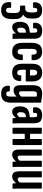

<svg xmlns="http://www.w3.org/2000/svg" viewBox="1228 -1764 728 3223"><g transform="rotate(90 1591.5 -153.0)"><path d="M151.7 191Q74.7 191 42.5 149.4Q10.3 107.9 17.3 35.3Q18.7 23.3 26.2 23.3H102.3Q111.8 23.3 111 34.6Q109 72.8 117.9 90.9Q126.8 109 152 109Q176.3 109 187.5 91Q198.6 73 198.6 27.2V-44.4Q198.6 -86.4 182.3 -106.3Q166 -126.1 127 -126.1H83.5Q79.5 -126.1 77 -129.1Q74.6 -132.1 74.6 -136.5V-202.1Q74.6 -207.1 77 -210.1Q79.5 -213.1 83.5 -213.1H122.5Q156.8 -213.1 173.1 -235.7Q189.3 -258.3 189.3 -303.9V-353.7Q189.3 -387 180.3 -401.5Q171.2 -416 150.4 -416Q127.6 -416 119.4 -400Q111.1 -383.9 112.5 -355.4Q112.9 -351 110.6 -348.1Q108.3 -345.1 104.5 -345.1H28.3Q19.7 -345.1 18.7 -356.8Q14.2 -418.3 47.2 -457.9Q80.2 -497.5 152.6 -497.5Q221.4 -497.5 256.4 -462.5Q291.3 -427.6 291.3 -359.3V-307.7Q291.3 -260.9 273.8 -227Q256.2 -193 224.3 -177.4V-176Q259.6 -164.8 280.1 -131.9Q300.6 -99 300.6 -47.8V14.6Q300.6 98.7 265 144.8Q229.4 191 151.7 191Z M554.5 0Q546.2 0 544.8 -10.2Q542.8 -26.6 540.8 -52.6Q538.8 -78.5 538.4 -97.9L528.9 -109.5V-358Q528.9 -390.4 521.6 -402.4Q514.2 -414.4 492.2 -414.4Q470.1 -414.4 461.6 -400.5Q453.1 -386.5 456.1 -355.4Q456.9 -344.5 446.2 -344.5H374.2Q363.4 -344.5 362.4 -357.7Q357 -424.4 391.1 -460.9Q425.3 -497.5 495.2 -497.5Q567.1 -497.5 599 -465.3Q630.9 -433.2 630.9 -357.3V-124.7Q630.9 -81.9 631.8 -54.9Q632.6 -27.9 633.9 -11.9Q635.3 0 626.6 0ZM435.1 6Q393.3 6 370.1 -28.8Q346.8 -63.6 346.8 -125.7Q346.8 -195.3 378 -235.2Q409.2 -275.2 481.1 -283.7L537.3 -290.9L536.9 -226.2L501.3 -221.4Q472.5 -217.8 458.7 -197.2Q444.9 -176.7 444.9 -138.9Q444.9 -109.8 453.2 -93.9Q461.4 -78 476.5 -78Q491.1 -78 506.3 -90.4Q521.5 -102.7 543.2 -133.5L550.5 -68.8Q518.2 -27.9 493.1 -11Q467.9 6 435.1 6Z M850.6 6Q774.7 6 737 -37Q699.4 -80.1 699.4 -167.2V-328Q699.4 -412.6 737.2 -455Q775.1 -497.5 850.2 -497.5Q897.5 -497.5 930.3 -477.3Q963.2 -457.2 978.5 -420.4Q993.9 -383.5 989.7 -333.8Q988.9 -319.9 979.4 -319.9H905.5Q901.1 -319.9 898.6 -323.1Q896.2 -326.4 896.8 -330.8Q898.8 -369 887.7 -387.6Q876.6 -406.2 851.4 -406.2Q824.6 -406.2 812.8 -388Q801 -369.8 801 -326V-167.8Q801 -123.3 812.6 -104.6Q824.2 -85.8 851 -85.8Q875.8 -85.8 886.5 -103.5Q897.2 -121.1 895.6 -160.4Q895.6 -172.6 905.1 -172.6H979.8Q989.7 -172.6 989.7 -161.6Q990.9 -77.7 956.7 -35.9Q922.5 6 850.6 6Z M1200.9 6Q1124.5 6 1087.4 -36Q1050.4 -78 1050.4 -166.4V-329.1Q1050.4 -413.7 1088.4 -455.6Q1126.5 -497.5 1198 -497.5Q1272.9 -497.5 1310.4 -455Q1348 -412.6 1348 -326.4V-232.5Q1348 -221.8 1338.3 -221.8H1151.2V-161.2Q1151.2 -117.2 1162.8 -98Q1174.4 -78.8 1200.9 -78.8Q1224.6 -78.8 1235.5 -92.6Q1246.4 -106.4 1245.2 -135.1Q1243.9 -145.9 1253.1 -145.9H1331.9Q1341.2 -145.9 1341.2 -135.9Q1342.8 -65.5 1307.5 -29.8Q1272.1 6 1200.9 6ZM1151.2 -293.3H1247.2V-340.6Q1247.2 -378.8 1235.8 -396Q1224.4 -413.3 1199.2 -413.3Q1174.6 -413.3 1162.9 -395.7Q1151.2 -378.2 1151.2 -340.6Z M1555.2 191Q1479.2 191 1447 154.7Q1414.8 118.4 1420 56.3Q1421 48.9 1424.2 46.9Q1427.4 44.9 1431.8 44.9H1504.6Q1514.1 44.9 1514.1 55.9Q1513.1 82.2 1522.8 94.2Q1532.5 106.2 1555.2 106.2Q1582 106.2 1592 89.5Q1602.1 72.8 1602.1 35.4V-18.3Q1602.1 -32.2 1602.1 -43.7Q1602.1 -55.1 1602.4 -66.5H1601.1Q1577.8 -43.9 1552.1 -30.4Q1526.4 -17 1499.3 -17Q1452.9 -17 1431.7 -46.6Q1410.4 -76.2 1410.4 -138.9V-338.8Q1410.4 -421.7 1444.6 -459.6Q1478.8 -497.5 1546.1 -497.5Q1589.9 -497.5 1627.6 -489.9Q1665.3 -482.3 1704.1 -479.1V27.7Q1704.1 110.1 1667.7 150.6Q1631.4 191 1555.2 191ZM1544 -108.8Q1558 -108.8 1573.1 -119Q1588.3 -129.1 1602.1 -145.9V-403.1Q1592.6 -405.3 1580.5 -407.5Q1568.5 -409.7 1557.6 -409.7Q1533.6 -409.7 1523 -392.4Q1512.4 -375 1512.4 -338.4V-154.5Q1512.4 -130.4 1519.5 -119.6Q1526.7 -108.8 1544 -108.8Z M1973.5 0Q1965.2 0 1963.8 -10.2Q1961.8 -26.6 1959.8 -52.6Q1957.8 -78.5 1957.4 -97.9L1947.9 -109.5V-358Q1947.9 -390.4 1940.6 -402.4Q1933.2 -414.4 1911.2 -414.4Q1889.1 -414.4 1880.6 -400.5Q1872.1 -386.5 1875.1 -355.4Q1875.9 -344.5 1865.2 -344.5H1793.2Q1782.4 -344.5 1781.4 -357.7Q1776 -424.4 1810.1 -460.9Q1844.3 -497.5 1914.2 -497.5Q1986.1 -497.5 2018 -465.3Q2049.9 -433.2 2049.9 -357.3V-124.7Q2049.9 -81.9 2050.8 -54.9Q2051.6 -27.9 2052.9 -11.9Q2054.3 0 2045.6 0ZM1854.1 6Q1812.3 6 1789.1 -28.8Q1765.8 -63.6 1765.8 -125.7Q1765.8 -195.3 1797 -235.2Q1828.2 -275.2 1900.1 -283.7L1956.3 -290.9L1955.9 -226.2L1920.3 -221.4Q1891.5 -217.8 1877.7 -197.2Q1863.9 -176.7 1863.9 -138.9Q1863.9 -109.8 1872.2 -93.9Q1880.4 -78 1895.5 -78Q1910.1 -78 1925.3 -90.4Q1940.5 -102.7 1962.2 -133.5L1969.5 -68.8Q1937.2 -27.9 1912.1 -11Q1886.9 6 1854.1 6Z M2323 0Q2313.7 0 2313.7 -10.9V-480.5Q2313.7 -491.5 2323 -491.5H2405.7Q2415.7 -491.5 2415.7 -480.5V-10.9Q2415.7 0 2405.7 0ZM2133.8 0Q2124.4 0 2124.4 -10.9V-480.5Q2124.4 -491.5 2133.8 -491.5H2217.1Q2226.4 -491.5 2226.4 -480.5V-10.9Q2226.4 0 2217.1 0ZM2211.6 -204.8V-294.2H2329.4V-204.8Z M2578.5 6Q2530.9 6 2510.7 -24.5Q2490.4 -54.9 2490.4 -120.7V-480.5Q2490.4 -491.5 2499.8 -491.5H2583.1Q2592.4 -491.5 2592.4 -480.5V-134.5Q2592.4 -105.5 2599 -95.7Q2605.5 -85.8 2620.6 -85.8Q2639.2 -85.8 2656.7 -99.6Q2674.2 -113.4 2689.5 -136.5L2703.7 -77.7Q2678.9 -40.8 2646.2 -17.4Q2613.4 6 2578.5 6ZM2705.2 0Q2696.9 0 2694.9 -10.2Q2692.9 -28.4 2691.2 -55.2Q2689.5 -81.9 2689.1 -97.9L2679.1 -116.7V-480.5Q2679.1 -491.5 2689.4 -491.5H2771.7Q2781.1 -491.5 2781.1 -480.5V-124.7Q2781.1 -87 2781.9 -58.9Q2782.7 -30.8 2784.1 -12.6Q2785.4 0 2776.1 0Z M2943.5 6Q2895.9 6 2875.7 -24.5Q2855.4 -54.9 2855.4 -120.7V-480.5Q2855.4 -491.5 2864.8 -491.5H2948.1Q2957.4 -491.5 2957.4 -480.5V-134.5Q2957.4 -105.5 2964 -95.7Q2970.5 -85.8 2985.6 -85.8Q3004.2 -85.8 3021.7 -99.6Q3039.2 -113.4 3054.5 -136.5L3068.7 -77.7Q3043.9 -40.8 3011.2 -17.4Q2978.4 6 2943.5 6ZM3070.2 0Q3061.9 0 3059.9 -10.2Q3057.9 -28.4 3056.2 -55.2Q3054.5 -81.9 3054.1 -97.9L3044.1 -116.7V-480.5Q3044.1 -491.5 3054.4 -491.5H3136.7Q3146.1 -491.5 3146.1 -480.5V-124.7Q3146.1 -87 3146.9 -58.9Q3147.7 -30.8 3149.1 -12.6Q3150.4 0 3141.1 0Z"/></g></svg>

Font: Sofia Sans Extra Condensed
Style: Regular
Weight: 400
Designer: Botio Nikoltchev, Ani Petrova
Foundry: lettersoup
Version: Version 4.101